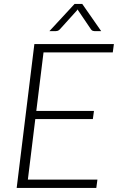

<svg xmlns="http://www.w3.org/2000/svg" viewBox="-20 -924 580 944"><path d="M194 -666.5 158.5 -378.5H442L436.5 -338.5H153.5L117 -41H459L453.5 0H62L149 -707.5H540L534.5 -666.5ZM477.5 -771H444.5Q441 -771 436.2 -772.5Q431.5 -774 427.5 -779.5L364.5 -872.5Q363.5 -874 363 -875.2Q362.5 -876.5 362 -878L358 -872.5L274 -779.5Q268.5 -774 263.5 -772.5Q258.5 -771 255 -771H223L346.5 -904.5H384.5Z"/></svg>

Font: Lato 2
Style: Italic
Weight: 300
Italic angle: -7°
Designer: Lukasz Dziedzic with Adam Twardoch and Botio Nikoltchev
Foundry: tyPoland Lukasz Dziedzic
Version: Version 2.015; 2015-08-06; http://www.latofonts.com/